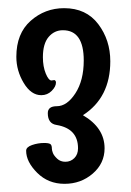

<svg xmlns="http://www.w3.org/2000/svg" viewBox="-20 -720 320 470"><path d="M20 -581Q20 -638 55 -669Q90 -700 137 -700Q191 -700 220.5 -661Q250 -622 250 -570Q250 -481 183 -438Q236 -407 236 -357Q236 -320 207 -295Q178 -270 138 -270Q98 -270 71 -297Q44 -324 44 -351Q44 -360 58.5 -365Q73 -370 88 -370Q99 -370 103 -367.5Q107 -365 107 -356Q107 -352 109.5 -345.5Q112 -339 120 -331.5Q128 -324 140 -324Q153 -324 162 -333Q171 -342 171 -357Q171 -405 119 -414Q97 -417 97 -443Q97 -460 119 -460Q144 -460 164.5 -491.5Q185 -523 185 -572Q185 -646 134 -646Q113 -646 99 -629.5Q85 -613 85 -580Q85 -557 92 -540Q99 -523 106 -523Q107 -523 109.5 -523.5Q112 -524 113 -524Q114 -524 115.5 -522.5Q117 -521 117 -518Q117 -508 106.5 -497.5Q96 -487 81 -487Q56 -487 38 -517Q20 -547 20 -581Z"/></svg>

Font: Grand Hotel
Style: Regular
Weight: 400
Designer: Brian J. Bonislawsky & Jim Lyles for Astigmatic (AOETI)
Foundry: Astigmatic (AOETI)
Version: Version 001.000